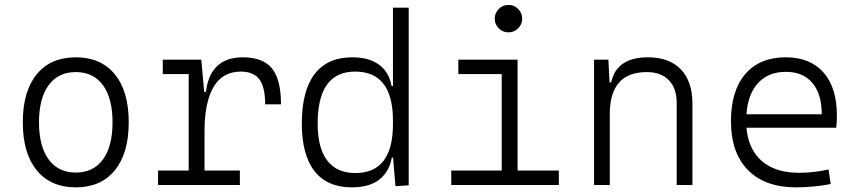

<svg xmlns="http://www.w3.org/2000/svg" viewBox="-20 -764 3556 793"><path d="M293 9.8Q189.5 9.8 131.8 -60.5Q74.2 -130.9 74.2 -258.8Q74.2 -387.2 131.8 -457.3Q189.5 -527.3 293 -527.3Q396.5 -527.3 454.1 -457.3Q511.7 -387.2 511.7 -258.8Q511.7 -130.9 454.1 -60.5Q396.5 9.8 293 9.8ZM293 -51.3Q365.7 -51.3 405.3 -105.5Q444.8 -159.7 444.8 -258.8Q444.8 -357.9 405.3 -412.1Q365.7 -466.3 293 -466.3Q220.7 -466.3 180.9 -412.1Q141.1 -357.9 141.1 -258.8Q141.1 -159.7 180.9 -105.5Q220.7 -51.3 293 -51.3Z M824.7 -222.7V-59.6H970.7V0H632.8V-59.6H759.3V-458H652.3V-517.6H811.5L823.2 -384.8H830.6Q848.1 -527.3 982.9 -527.3Q1065.9 -527.3 1103.3 -481.4Q1140.6 -435.5 1140.6 -333H1075.2Q1075.2 -404.3 1051.3 -436.3Q1027.3 -468.3 974.6 -468.3Q898.9 -468.3 861.8 -404.3Q824.7 -340.3 824.7 -222.7Z M1433.1 9.8Q1331.5 9.8 1279.1 -57.1Q1226.6 -124 1226.6 -253.9Q1226.6 -388.7 1279.3 -458Q1332 -527.3 1435.1 -527.3Q1503.4 -527.3 1545.2 -497.1Q1586.9 -466.8 1597.2 -408.7H1603V-732.4H1668V1.5L1613.3 4.9L1603.5 -112.8H1598.1Q1588.4 -55.7 1547.4 -22.9Q1506.3 9.8 1433.1 9.8ZM1603 -251V-266.1Q1603 -468.3 1446.8 -468.3Q1292 -468.3 1292 -253.9Q1292 -153.3 1331.3 -101.3Q1370.6 -49.3 1447.3 -49.3Q1603 -49.3 1603 -251Z M1843.8 0V-59.6H2052.2V-458H1873V-517.6H2117.7V-59.6H2288.1V0ZM2080.1 -630.4Q2056.6 -630.4 2040 -647Q2023.4 -663.6 2023.4 -687Q2023.4 -710.4 2040 -727.1Q2056.6 -743.7 2080.1 -743.7Q2103.5 -743.7 2120.1 -727.1Q2136.7 -710.4 2136.7 -687Q2136.7 -663.6 2120.1 -647Q2103.5 -630.4 2080.1 -630.4Z M2774.9 0V-338.4Q2774.9 -399.9 2742.2 -433.1Q2709.5 -466.3 2651.4 -466.3Q2498.5 -466.3 2498.5 -292.5V0H2433.6V-517.6H2492.7L2497.6 -423.8H2504.4Q2526.4 -527.3 2656.7 -527.3Q2744.1 -527.3 2792 -477.5Q2839.8 -427.7 2839.8 -336.9V0Z M3268.1 9.8Q3139.6 9.8 3069.3 -61.5Q2999 -132.8 2999 -263.7Q2999 -389.2 3058.3 -458.3Q3117.7 -527.3 3225.1 -527.3Q3325.7 -527.3 3381.1 -464.8Q3436.5 -402.3 3436.5 -287.1Q3436.5 -256.8 3433.6 -236.3H3063Q3070.8 -147 3127 -98.6Q3183.1 -50.3 3279.8 -50.3Q3340.3 -50.3 3401.9 -64L3411.1 -3.9Q3377 2.9 3339.8 6.3Q3302.7 9.8 3268.1 9.8ZM3063 -292H3374Q3374 -376 3335.2 -421.6Q3296.4 -467.3 3226.1 -467.3Q3153.8 -467.3 3111.3 -421.4Q3068.8 -375.5 3063 -292Z"/></svg>

Font: CaskaydiaCove NFP Light
Style: Regular
Weight: 300
Designer: Aaron Bell
Foundry: Saja Typeworks
Version: Version 2111.001; VTT 6.35;Nerd Fonts 3.1.1